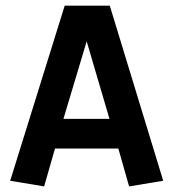

<svg xmlns="http://www.w3.org/2000/svg" viewBox="-20 -647 609 677"><path d="M135.6 10.3 15.9 -9.6 208.1 -627H367.1L555.5 -9.6L435.2 10.3L383.5 -171.7L439.6 -123.2H130.4L187 -168.7ZM190.6 -184.1 149.8 -227.8H418.1L378.9 -184.1L274.6 -538.6H296.8Z"/></svg>

Font: Anaheim
Style: Regular
Weight: 400
Designer: Vernon Adams
Foundry: Vernon Adams
Version: Version 2.001